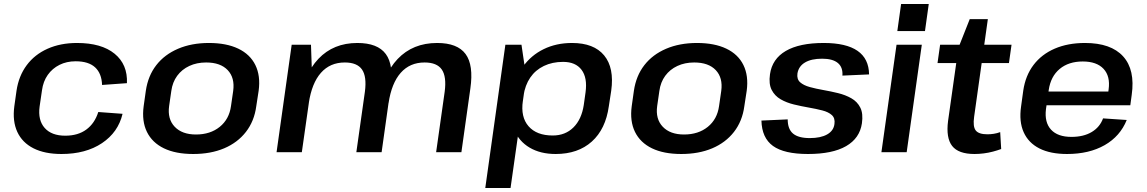

<svg xmlns="http://www.w3.org/2000/svg" viewBox="-20 -765 5763 965"><path d="M289 9Q205 9 148.5 -19.5Q92 -48 67 -102Q42 -156 52 -231L63 -309Q74 -383 114 -437Q154 -491 219 -520Q284 -549 367 -549Q490 -549 556 -495Q622 -441 618 -347L493 -338Q491 -396 458 -426.5Q425 -457 360 -457Q315 -457 279 -439Q243 -421 220 -388.5Q197 -356 191 -311L179 -229Q170 -161 204.5 -122Q239 -83 308 -83Q372 -83 414 -114Q456 -145 474 -202L596 -193Q574 -100 492.5 -45.5Q411 9 289 9Z M951 9Q863 9 804 -19.5Q745 -48 718.5 -102Q692 -156 702 -231L713 -309Q724 -384 765.5 -437.5Q807 -491 875 -520Q943 -549 1030 -549Q1118 -549 1177.5 -520.5Q1237 -492 1263.5 -438Q1290 -384 1280 -309L1268 -231Q1258 -156 1216 -102Q1174 -48 1106.5 -19.5Q1039 9 951 9ZM965 -89Q1037 -89 1084.5 -127.5Q1132 -166 1141 -232L1152 -308Q1161 -374 1124.5 -412.5Q1088 -451 1016 -451Q969 -451 931.5 -433.5Q894 -416 870.5 -384Q847 -352 841 -308L830 -232Q821 -167 858 -128Q895 -89 965 -89Z M2215 -304Q2225 -380 2200.5 -415.5Q2176 -451 2114 -451Q2040 -451 1994 -399Q1948 -347 1933 -247L1873 -171L1882 -239Q1902 -388 1978.5 -468.5Q2055 -549 2177 -549Q2279 -549 2320 -493.5Q2361 -438 2344 -320L2299 0H2172ZM1446 -540H1543L1549 -365L1497 0H1370ZM1814 -304Q1824 -380 1799.5 -415.5Q1775 -451 1713 -451Q1639 -451 1593 -399Q1547 -347 1532 -247L1472 -171L1482 -239Q1505 -390 1580.5 -469.5Q1656 -549 1776 -549Q1878 -549 1919 -493.5Q1960 -438 1943 -320L1898 0H1771Z M2773 9Q2696 9 2642 -23Q2588 -55 2564 -113Q2540 -171 2550 -249L2557 -295Q2568 -373 2608.5 -430Q2649 -487 2712.5 -518Q2776 -549 2855 -549Q2965 -549 3016.5 -486.5Q3068 -424 3052 -309L3040 -231Q3024 -116 2954.5 -53.5Q2885 9 2773 9ZM2520 -540H2601L2625 -377L2546 180H2419ZM2758 -84Q2821 -84 2862 -124.5Q2903 -165 2914 -237L2923 -301Q2933 -374 2903 -414Q2873 -454 2810 -454Q2756 -454 2713.5 -433.5Q2671 -413 2645 -375Q2619 -337 2611 -283L2608 -258Q2596 -177 2636.5 -130.5Q2677 -84 2758 -84Z M3404 9Q3316 9 3257 -19.5Q3198 -48 3171.5 -102Q3145 -156 3155 -231L3166 -309Q3177 -384 3218.5 -437.5Q3260 -491 3328 -520Q3396 -549 3483 -549Q3571 -549 3630.5 -520.5Q3690 -492 3716.5 -438Q3743 -384 3733 -309L3721 -231Q3711 -156 3669 -102Q3627 -48 3559.5 -19.5Q3492 9 3404 9ZM3418 -89Q3490 -89 3537.5 -127.5Q3585 -166 3594 -232L3605 -308Q3614 -374 3577.5 -412.5Q3541 -451 3469 -451Q3422 -451 3384.5 -433.5Q3347 -416 3323.5 -384Q3300 -352 3294 -308L3283 -232Q3274 -167 3311 -128Q3348 -89 3418 -89Z M4041 9Q3921 9 3865 -31.5Q3809 -72 3807 -159L3939 -165Q3939 -116 3966 -93.5Q3993 -71 4050 -71Q4105 -71 4137.5 -89.5Q4170 -108 4174 -142Q4178 -171 4161 -186.5Q4144 -202 4113 -210Q4082 -218 4044.5 -224.5Q4007 -231 3970 -240Q3933 -249 3903.5 -266Q3874 -283 3858.5 -313Q3843 -343 3850 -392Q3861 -469 3929.5 -509Q3998 -549 4120 -549Q4233 -549 4290 -509.5Q4347 -470 4348 -391L4214 -385Q4217 -427 4191 -448.5Q4165 -470 4112 -470Q4058 -470 4026 -451Q3994 -432 3988 -396Q3984 -367 4001.5 -351.5Q4019 -336 4050 -327.5Q4081 -319 4118 -312.5Q4155 -306 4192 -297Q4229 -288 4259 -271Q4289 -254 4304 -224Q4319 -194 4312 -145Q4301 -70 4232.5 -30.5Q4164 9 4041 9Z M4613 -540 4537 0H4410L4486 -540ZM4648 -745 4629 -609H4490L4509 -745Z M4878 9Q4797 9 4765.5 -31.5Q4734 -72 4745 -157L4797 -525L4854 -669H4945L4876 -178Q4869 -129 4884 -109.5Q4899 -90 4943 -90Q4958 -90 4974.5 -92.5Q4991 -95 5007 -101L5012 -16Q4993 -9 4970.5 -3Q4948 3 4924 6Q4900 9 4878 9ZM4705 -540H5064L5051 -448H4692Z M5343 9Q5259 9 5204 -19Q5149 -47 5125 -100.5Q5101 -154 5112 -230L5123 -310Q5134 -385 5174.5 -438.5Q5215 -492 5281 -520.5Q5347 -549 5433 -549Q5564 -549 5625 -481.5Q5686 -414 5668 -288L5661 -236H5217L5226 -305H5569L5547 -278L5552 -316Q5561 -382 5526.5 -419Q5492 -456 5422 -456Q5351 -456 5306 -418.5Q5261 -381 5251 -313L5237 -216Q5229 -150 5262.5 -113.5Q5296 -77 5365 -77Q5426 -77 5467 -101.5Q5508 -126 5524 -170L5643 -162Q5610 -80 5532 -35.5Q5454 9 5343 9Z"/></svg>

Font: Pathway Extreme 8pt Thin 12pt SemiBold
Style: Italic
Weight: 600
Italic angle: -8°
Version: Version 1.001;gftools[0.9.26]